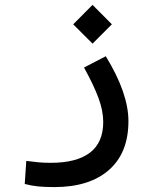

<svg xmlns="http://www.w3.org/2000/svg" viewBox="-20 -531 626 781"><path d="M201.2 230Q162.1 230 135 227.3Q107.9 224.6 80.6 217.3L86.9 123.5Q114.7 127 136 129.2Q157.2 131.3 186.5 131.3Q291.5 131.3 345.7 90.1Q399.9 48.8 399.9 -34.7Q399.9 -79.6 381.1 -131.1Q362.3 -182.6 321.8 -256.3L410.2 -302.2Q502.4 -152.3 502.4 -38.1Q502.4 90.8 423.1 160.4Q343.8 230 201.2 230ZM356.4 -353.5 277.8 -432.1 356.4 -511.2 435.1 -432.1Z"/></svg>

Font: CaskaydiaCove NFP
Style: Regular
Weight: 400
Designer: Aaron Bell
Foundry: Saja Typeworks
Version: Version 2111.001; VTT 6.35;Nerd Fonts 3.1.1